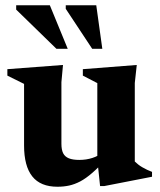

<svg xmlns="http://www.w3.org/2000/svg" viewBox="-20 -697 608 730"><path d="M213.5 -150.5Q213.5 -127.5 220.2 -114.2Q227 -101 242 -95Q257 -89 281.5 -89Q308 -89 331.2 -96.5Q354.5 -104 369 -117L387 -95.5Q356 -61.5 331.2 -40Q306.5 -18.5 285 -7.2Q263.5 4 242.8 8.5Q222 13 198.5 13Q134 13 102.8 -26.2Q71.5 -65.5 71.5 -144V-378L8 -409.5V-434L219.5 -450L213.5 -384.5ZM360.5 10.5 350 -90V-381L295 -409.5V-434L500 -450L492.5 -381.5V-83Q498 -77.5 505.2 -71.8Q512.5 -66 521.2 -61Q530 -56 539.2 -51.5Q548.5 -47 558 -43.5V-25L376 10.5ZM237.5 -511.5H194.5L41.5 -660.5V-677H169.5ZM369 -511.5H330.5L230 -663.5V-677H346Z"/></svg>

Font: Newsreader 24pt
Style: Bold
Weight: 700
Designer: Hugues Gentile
Foundry: Production Type
Version: Version 1.003